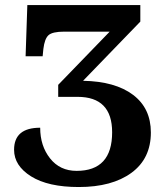

<svg xmlns="http://www.w3.org/2000/svg" viewBox="-20 -734 657 765"><path d="M211.9 -396 417 -607.9H235.8Q189 -607.9 173.3 -593.8Q157.7 -579.6 152.8 -539.1L149.9 -509.8H82L88.9 -713.9H539.1V-647.9L311 -412.1Q439 -409.7 510 -356.2Q581.1 -302.7 581.1 -206.1Q581.1 -102.1 503.7 -45.4Q426.3 11.2 293.9 11.2Q171.9 11.2 104 -31.2Q36.1 -73.7 36.1 -137.2Q36.1 -225.1 140.1 -225.1Q140.1 -152.8 179.4 -103Q218.8 -53.2 285.2 -53.2Q426.8 -53.2 426.8 -207Q426.8 -348.1 289.1 -348.1H211.9Z"/></svg>

Font: Droids
Style: b
Weight: 700
Foundry: Ascender Corporation
Version: Version 1.00 build 113